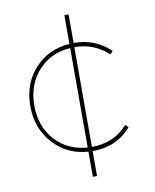

<svg xmlns="http://www.w3.org/2000/svg" viewBox="-86 -720 729 904"><g transform="rotate(-10 278.5 -267.5)"><path d="M70.8 -258.3Q70.8 -158.7 130.4 -92.8Q189.9 -26.9 284.2 -21V-496.1Q189.9 -490.2 130.4 -423.8Q70.8 -357.4 70.8 -258.3ZM304.2 0V119.1H284.2V-1Q183.1 -7.8 117.7 -80.1Q52.2 -152.3 51.8 -258.8Q51.8 -366.2 117.2 -437.5Q182.6 -508.8 284.2 -516.1V-653.8H304.2V-517.1Q407.2 -517.1 479 -448.2L465.8 -434.1Q397 -497.1 304.2 -497.1V-20Q411.1 -20 477.1 -95.2L490.2 -81.1Q419.4 0 304.2 0Z"/></g></svg>

Font: Montserrat-Hairline
Style: Regular
Weight: 250
Designer: Julieta Ulanovsky
Foundry: Julieta Ulanovsky
Version: Version 1.000;PS 002.000;hotconv 1.0.70;makeotf.lib2.5.58329